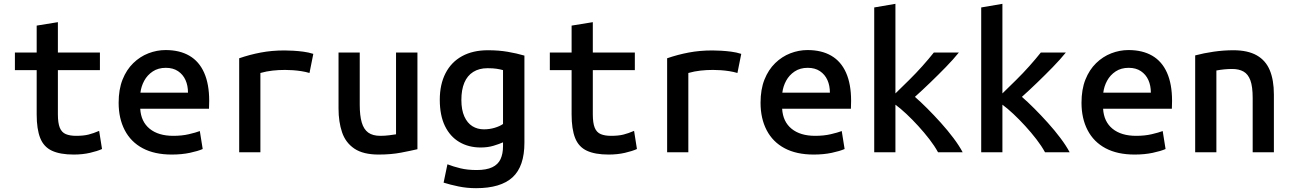

<svg xmlns="http://www.w3.org/2000/svg" viewBox="-20 -797 6760 1005"><path d="M366 12Q295 12 252 -8Q209 -28 190.5 -74.5Q172 -121 172 -198V-430H58V-522H172V-663L283 -681V-522H503V-430H283V-199Q283 -153 293 -128.5Q303 -104 324.5 -95Q346 -86 378 -86Q417 -86 443 -92.5Q469 -99 499 -112L514 -17Q490 -6 451 3Q412 12 366 12Z M879 12Q789 12 727 -21Q665 -54 633 -115.5Q601 -177 601 -259Q601 -329 621.5 -380.5Q642 -432 677.5 -466.5Q713 -501 757 -518Q801 -535 847 -535Q920 -535 971 -505.5Q1022 -476 1048.5 -416.5Q1075 -357 1075 -269Q1075 -260 1074.5 -248.5Q1074 -237 1074 -228H714Q718 -160 763.5 -123Q809 -86 887 -86Q932 -86 968.5 -94.5Q1005 -103 1026 -111L1041 -17Q1016 -6 973.5 3Q931 12 879 12ZM715 -312H964Q964 -349 951 -378Q938 -407 912 -424.5Q886 -442 848 -442Q808 -442 779.5 -423Q751 -404 735 -374.5Q719 -345 715 -312Z M1232 0V-492Q1287 -511 1345 -522Q1403 -533 1469 -533Q1490 -533 1515.5 -531.5Q1541 -530 1568 -526.5Q1595 -523 1620 -515L1600 -415Q1580 -421 1557.5 -424.5Q1535 -428 1513 -429.5Q1491 -431 1472 -431Q1439 -431 1407 -427.5Q1375 -424 1343 -415V0Z M1962 12Q1881 12 1835 -19Q1789 -50 1770.5 -104.5Q1752 -159 1752 -229V-522H1863V-249Q1863 -192 1873.5 -156Q1884 -120 1907.5 -103Q1931 -86 1971 -86Q1994 -86 2018 -89Q2042 -92 2053 -94V-522H2165V-16Q2131 -8 2079 2Q2027 12 1962 12Z M2472 188Q2424 188 2380.5 179Q2337 170 2302 159L2322 63Q2353 75 2390 84Q2427 93 2475 93Q2526 93 2556.5 78.5Q2587 64 2600 36Q2613 8 2613 -32V-52Q2593 -43 2563 -34Q2533 -25 2496 -25Q2433 -25 2384.5 -53.5Q2336 -82 2309 -137.5Q2282 -193 2282 -275Q2282 -355 2312 -413.5Q2342 -472 2398.5 -503Q2455 -534 2534 -534Q2590 -534 2637 -526Q2684 -518 2725 -506V-50Q2725 74 2663 131Q2601 188 2472 188ZM2513 -120Q2542 -120 2569 -128Q2596 -136 2613 -148V-430Q2599 -434 2580 -437Q2561 -440 2532 -440Q2488 -440 2457 -420.5Q2426 -401 2410.5 -364Q2395 -327 2395 -274Q2395 -222 2410.5 -187.5Q2426 -153 2452.5 -136.5Q2479 -120 2513 -120Z M3166 12Q3095 12 3052 -8Q3009 -28 2990.5 -74.5Q2972 -121 2972 -198V-430H2858V-522H2972V-663L3083 -681V-522H3303V-430H3083V-199Q3083 -153 3093 -128.5Q3103 -104 3124.5 -95Q3146 -86 3178 -86Q3217 -86 3243 -92.5Q3269 -99 3299 -112L3314 -17Q3290 -6 3251 3Q3212 12 3166 12Z M3472 0V-492Q3527 -511 3585 -522Q3643 -533 3709 -533Q3730 -533 3755.5 -531.5Q3781 -530 3808 -526.5Q3835 -523 3860 -515L3840 -415Q3820 -421 3797.5 -424.5Q3775 -428 3753 -429.5Q3731 -431 3712 -431Q3679 -431 3647 -427.5Q3615 -424 3583 -415V0Z M4239 12Q4149 12 4087 -21Q4025 -54 3993 -115.5Q3961 -177 3961 -259Q3961 -329 3981.5 -380.5Q4002 -432 4037.5 -466.5Q4073 -501 4117 -518Q4161 -535 4207 -535Q4280 -535 4331 -505.5Q4382 -476 4408.5 -416.5Q4435 -357 4435 -269Q4435 -260 4434.5 -248.5Q4434 -237 4434 -228H4074Q4078 -160 4123.5 -123Q4169 -86 4247 -86Q4292 -86 4328.5 -94.5Q4365 -103 4386 -111L4401 -17Q4376 -6 4333.5 3Q4291 12 4239 12ZM4075 -312H4324Q4324 -349 4311 -378Q4298 -407 4272 -424.5Q4246 -442 4208 -442Q4168 -442 4139.5 -423Q4111 -404 4095 -374.5Q4079 -345 4075 -312Z M4556 0V-758L4667 -777V-308Q4703 -343 4739 -378.5Q4775 -414 4808 -451Q4841 -488 4868 -522H4999Q4970 -486 4930.5 -445.5Q4891 -405 4849.5 -365Q4808 -325 4769 -290Q4798 -265 4833.5 -229.5Q4869 -194 4905 -154Q4941 -114 4971 -74Q5001 -34 5019 0H4890Q4872 -33 4845 -68Q4818 -103 4786.5 -137.5Q4755 -172 4724 -201Q4693 -230 4667 -249V0Z M5116 0V-758L5227 -777V-308Q5263 -343 5299 -378.5Q5335 -414 5368 -451Q5401 -488 5428 -522H5559Q5530 -486 5490.5 -445.5Q5451 -405 5409.5 -365Q5368 -325 5329 -290Q5358 -265 5393.5 -229.5Q5429 -194 5465 -154Q5501 -114 5531 -74Q5561 -34 5579 0H5450Q5432 -33 5405 -68Q5378 -103 5346.5 -137.5Q5315 -172 5284 -201Q5253 -230 5227 -249V0Z M5919 12Q5829 12 5767 -21Q5705 -54 5673 -115.5Q5641 -177 5641 -259Q5641 -329 5661.5 -380.5Q5682 -432 5717.5 -466.5Q5753 -501 5797 -518Q5841 -535 5887 -535Q5960 -535 6011 -505.5Q6062 -476 6088.5 -416.5Q6115 -357 6115 -269Q6115 -260 6114.5 -248.5Q6114 -237 6114 -228H5754Q5758 -160 5803.5 -123Q5849 -86 5927 -86Q5972 -86 6008.5 -94.5Q6045 -103 6066 -111L6081 -17Q6056 -6 6013.5 3Q5971 12 5919 12ZM5755 -312H6004Q6004 -349 5991 -378Q5978 -407 5952 -424.5Q5926 -442 5888 -442Q5848 -442 5819.5 -423Q5791 -404 5775 -374.5Q5759 -345 5755 -312Z M6236 0V-507Q6281 -519 6333 -526.5Q6385 -534 6436 -534Q6511 -534 6558 -507.5Q6605 -481 6626.5 -429.5Q6648 -378 6648 -302V0H6537V-284Q6537 -344 6525 -376.5Q6513 -409 6489 -422.5Q6465 -436 6430 -436Q6410 -436 6389 -434Q6368 -432 6347 -428V0Z"/></svg>

Font: Ubuntu Sans Mono Medium
Style: Regular
Weight: 500
Monospace: yes
Designer: Dalton Maag Ltd
Foundry: Dalton Maag Ltd
Version: Version 1.006